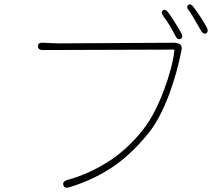

<svg xmlns="http://www.w3.org/2000/svg" viewBox="-20 -862 1040 894"><path d="M303 10Q280 17 275 0Q270 -17 293 -24Q397 -52 493 -115Q580 -173 649 -262Q702 -331 744 -444Q782 -545 792 -626Q793 -631 788 -631L180 -629Q156 -629 157 -647Q157 -665 181 -663L225 -661Q237 -660 249 -660L790 -663Q806 -663 818 -656Q829 -648 825 -627Q804 -521 768 -424Q725 -309 673 -244Q598 -151 517 -93Q421 -26 303 10ZM821 -681Q807 -674 796 -696Q770 -748 741 -786Q727 -805 739 -814Q750 -822 764 -803Q794 -761 823 -710Q835 -689 821 -681ZM940 -707Q927 -700 915 -721Q872 -797 861 -811Q845 -830 857 -839Q868 -848 882 -828Q913 -787 942 -736Q953 -715 940 -707Z"/></svg>

Font: Resource Han Rounded JP ExtraLight
Style: Regular
Weight: 250
Designer: Cyano Hao (round all glyphs); Ryoko NISHIZUKA 西塚涼子 (kana, bopomofo & ideographs); Paul D. Hunt (Latin, Greek & Cyrillic)
Foundry: Cyano Hao
Version: 0.990